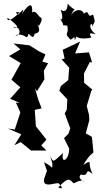

<svg xmlns="http://www.w3.org/2000/svg" viewBox="-20 -786 564 1038"><path d="M203 0 231 -31C212 -55 194 -80 174 -103L168 -192L205 -200L187 -247L169 -308L180 -293L220 -357L217 -404L240 -444L209 -453L226 -492L190 -509L139 -541L53 -551L90 -519L29 -483L92 -445L42 -355L90 -314L35 -252L86 -230L66 -231L90 -178L60 -86L23 -91L95 -60L58 -1L92 -18L148 28H231ZM132 -592C130 -628 159 -555 167 -604C182 -606 206 -613 181 -657C197 -626 197 -684 196 -647C190 -653 219 -686 197 -693C187 -699 173 -734 154 -718C157 -774 138 -769 99 -712C107 -737 118 -748 70 -699C102 -705 35 -722 86 -720C76 -708 17 -652 20 -690C87 -643 83 -629 49 -639C100 -647 91 -585 63 -595C107 -611 127 -573 127 -588ZM263 98C262 138 270 116 218 91L234 138L220 176C202 242 293 193 299 207C322 231 318 238 295 227C350 170 355 182 376 203C376 212 418 176 438 197C384 173 427 149 421 159C468 168 433 115 481 155C448 93 486 71 430 106C478 29 476 55 485 36L477 -46L430 -73L443 -62L463 -137L461 -166L449 -213L473 -293L479 -302L435 -338L434 -389L466 -451L478 -448L461 -503L386 -497L413 -561L319 -517L329 -469L313 -465L354 -420L349 -353L309 -321L301 -295L344 -249L341 -193L330 -173L360 -92L350 -63L326 -39L354 17C354 82 307 104 321 41C262 95 270 91 252 59ZM395 -592C381 -606 388 -564 474 -583C464 -602 457 -613 498 -600C435 -650 494 -678 475 -634C493 -678 498 -657 483 -708C442 -679 474 -756 418 -697C459 -703 409 -766 364 -705C391 -767 400 -705 346 -766C344 -722 326 -721 308 -733C325 -684 316 -662 291 -702C353 -627 291 -657 344 -647C355 -590 320 -614 362 -571C396 -593 376 -594 385 -570Z"/></svg>

Font: Asimov Aggro
Style: Medium
Weight: 500
Designer: Google
Version: Version 2.000980; 2014